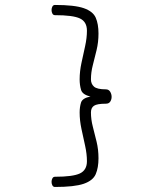

<svg xmlns="http://www.w3.org/2000/svg" viewBox="-20 -640 645 771"><path d="M200.7 110.8Q193.8 110.8 190.4 104.5Q187 98.1 187 90.3Q187 82.5 190.4 76.2Q193.8 69.8 200.7 69.8Q272.9 69.8 301 56.4Q329.1 43 329.1 7.3Q329.1 -21.5 321.8 -54.7Q314.5 -87.9 307.1 -122.3Q299.8 -156.7 299.8 -188Q299.8 -210.4 305.4 -228.3Q311 -246.1 343.3 -252.4Q311 -259.8 305.4 -279.3Q299.8 -298.8 299.8 -321.3Q299.8 -353 307.1 -387.2Q314.5 -421.4 321.8 -454.6Q329.1 -487.8 329.1 -516.6Q329.1 -552.7 301 -565.9Q272.9 -579.1 200.7 -579.1Q193.8 -579.1 190.4 -585.4Q187 -591.8 187 -599.6Q187 -607.4 190.4 -613.8Q193.8 -620.1 200.7 -620.1Q279.3 -620.1 316.4 -607.2Q353.5 -594.2 364.5 -568.8Q375.5 -543.5 375.5 -505.4Q375.5 -470.7 367.9 -439.2Q360.4 -407.7 352.8 -378.7Q345.2 -349.6 345.2 -321.3Q345.2 -303.2 357.4 -292.2Q369.6 -281.2 405.3 -281.2Q416.5 -281.2 422.4 -271.7Q428.2 -262.2 428.2 -251Q428.2 -240.7 422.9 -232.2Q417.5 -223.6 405.3 -223.6Q369.6 -223.6 357.4 -215.3Q345.2 -207 345.2 -188.5Q345.2 -160.2 352.8 -131.1Q360.4 -102.1 367.9 -70.8Q375.5 -39.6 375.5 -4.4Q375.5 33.2 364.5 59.1Q353.5 85 316.4 97.9Q279.3 110.8 200.7 110.8Z"/></svg>

Font: Cutive Mono
Style: Regular
Weight: 400
Designer: Vernon Adams
Foundry: Vernon Adams
Version: Version 1.110; ttfautohint (v1.8.4.7-5d5b)